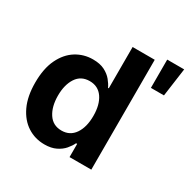

<svg xmlns="http://www.w3.org/2000/svg" viewBox="-170 -928 1094 1101"><g transform="rotate(30 377.0 -377.5)"><path d="M262.2 9.3Q199.2 9.3 148.9 -23.2Q98.6 -55.7 69.1 -118.4Q39.6 -181.2 39.6 -272Q39.6 -365.2 69.8 -427.7Q100.1 -490.2 150.4 -521.5Q200.7 -552.7 261.2 -552.7Q307.6 -552.7 338.4 -537.1Q369.1 -521.5 387.9 -498.5Q406.7 -475.6 416.5 -454.1H421.4V-727.5H567.9V0H423.8V-87.4H416.5Q406.2 -65.4 387.2 -43.2Q368.2 -21 337.4 -5.9Q306.6 9.3 262.2 9.3ZM307.1 -108.4Q362.8 -108.4 393.6 -153.3Q424.3 -198.2 424.3 -272.5Q424.3 -346.7 393.8 -391.1Q363.3 -435.5 307.1 -435.5Q249.5 -435.5 219.7 -389.9Q189.9 -344.2 189.9 -272.5Q189.9 -200.2 220 -154.3Q250 -108.4 307.1 -108.4ZM629.4 -577.1V-764.2H741.7L715.8 -577.1Z"/></g></svg>

Font: Inter
Style: Bold
Weight: 700
Designer: Rasmus Andersson
Foundry: rsms
Version: Version 4.001;git-9221beed3